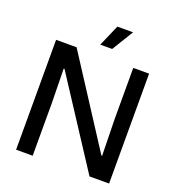

<svg xmlns="http://www.w3.org/2000/svg" viewBox="-163 -1067 1100 1197"><g transform="rotate(20 387.5 -468.5)"><path d="M79 0V-729H215L591 -148H596L591 -389V-729H696V0H566L190 -577H185L189 -350V0ZM348 -795 410 -937H514L427 -795Z"/></g></svg>

Font: Mona Sans ExtraLight Medium
Style: Regular
Weight: 500
Version: Version 2.000